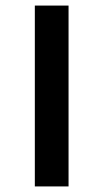

<svg xmlns="http://www.w3.org/2000/svg" viewBox="-20 -669 371 689"><path d="M226 0V-649H105V0Z"/></svg>

Font: Gamestation Extended
Style: Regular
Weight: 400
Width: 7
Designer: Jonas Hecksher
Foundry: Jonas Hecksher, Playtypeª, e-types AS
Version: Version 1.003